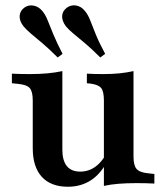

<svg xmlns="http://www.w3.org/2000/svg" viewBox="-20 -695 630 727"><path d="M216.1 -416.1V-208.1H104V-314.5Q104 -348.4 92.7 -361.3Q81.5 -374.2 48.4 -377.4L25 -379.8V-416.1Q41.9 -415.3 57.7 -414.9Q73.4 -414.5 92.7 -414.5Q129.8 -414.5 160.1 -417.3Q190.3 -420.2 216.1 -425.8ZM216.1 -208.1V-128.2Q216.1 -87.1 233.1 -66.1Q250 -45.2 283.9 -45.2Q320.2 -45.2 348.4 -69.4Q376.6 -93.5 397.6 -144.4L405.6 -128.2Q379 -55.6 337.1 -21.8Q295.2 12.1 237.1 12.1Q172.6 12.1 138.3 -25.4Q104 -62.9 104 -133.9V-208.1ZM373.4 0V-208.1H485.5V-102.4Q485.5 -68.5 497.2 -55.2Q508.9 -41.9 541.9 -38.7L564.5 -36.3V0Q547.6 -0.8 531.9 -1.2Q516.1 -1.6 496.8 -1.6Q459.7 -1.6 429.4 0.8Q399.2 3.2 373.4 8.9ZM485.5 -416.1V-208.1H373.4V-314.5Q373.4 -348.4 363.3 -361.3Q353.2 -374.2 324.2 -378.2L308.9 -379.8V-416.1Q325.8 -415.3 339.9 -414.9Q354 -414.5 370.2 -414.5Q404 -414.5 432.3 -417.3Q460.5 -420.2 485.5 -425.8ZM198.4 -477.4Q165.3 -510.5 140.3 -531.5Q115.3 -552.4 97.6 -567.3Q79.8 -582.3 68.5 -596Q53.2 -616.1 54.4 -634.7Q55.6 -653.2 71 -665.3Q87.1 -677.4 106.9 -673.8Q126.6 -670.2 141.1 -652.4Q152.4 -638.7 160.9 -616.9Q169.4 -595.2 182.3 -564.1Q195.2 -533.1 216.9 -491.1ZM359.7 -477.4Q326.6 -510.5 301.6 -531.5Q276.6 -552.4 258.5 -567.3Q240.3 -582.3 229 -596Q214.5 -616.1 215.3 -634.3Q216.1 -652.4 232.3 -665.3Q248.4 -677.4 268.1 -674.2Q287.9 -671 302.4 -652.4Q313.7 -638.7 322.2 -616.5Q330.6 -594.4 343.1 -563.7Q355.6 -533.1 378.2 -491.1Z"/></svg>

Font: Playfair 9pt
Style: Bold
Weight: 700
Designer: Claus Eggers Sørensen
Foundry: Claus Eggers Sørensen
Version: Version 2.203